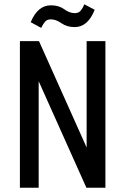

<svg xmlns="http://www.w3.org/2000/svg" viewBox="-20 -880 587 900"><path d="M73.3 0H161.3V-499.3L385 0H474.1V-687.3H386.1V-188.6L162.7 -687.3H73.3ZM172.9 -749.3Q182 -767.7 191.4 -778.5Q200.9 -789.3 217.7 -789.3Q242.7 -789.3 268.1 -771.1Q293.6 -753 329.7 -753Q360.4 -753 383.9 -772.9Q407.3 -792.9 423.9 -834L375.4 -859.9Q368.6 -842.9 358.7 -830.6Q348.9 -818.4 331.1 -818.4Q305.6 -818.4 280.9 -836.8Q256.1 -855.1 218.6 -855.1Q186.9 -855.1 163.5 -835Q140.1 -814.9 123.9 -776Z"/></svg>

Font: Secuela Black
Style: Regular
Weight: 900
Designer: Fernando Haro
Foundry: deFharo
Version: Version 1.704